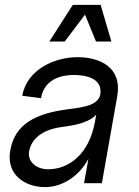

<svg xmlns="http://www.w3.org/2000/svg" viewBox="-20 -750 569 786"><path d="M164 16C241 16 308 -35 342 -100L324 0H397L460 -356C481 -476 387 -516 297 -516C207 -516 91 -468 71 -358L148 -348C158 -408 204 -443 284 -443C314 -443 380 -437 390 -390C405 -318 320 -311 260 -303C128 -286 41 -244 22 -134C4 -34 84 16 164 16ZM99 -130C108 -180 151 -219 232 -230C300 -238 350 -253 374 -281L369 -253C344 -113 257 -57 177 -57C127 -57 92 -90 99 -130ZM182 -580H245L328 -690L373 -580H436L392 -730H278Z"/></svg>

Font: Uncut Sans
Style: Italic
Weight: 400
Italic angle: -10°
Designer: Kasper Nordkvist
Foundry: Uncut Type
Version: Version 1.111;FEAKit 1.0